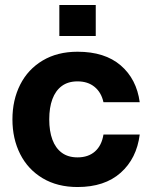

<svg xmlns="http://www.w3.org/2000/svg" viewBox="-20 -740 602 772"><path d="M30 -260Q30 -338 61.2 -399.7Q92.4 -461.4 151.6 -496.7Q210.8 -532 291.8 -532Q401.4 -532 465.3 -477.1Q529.2 -422.2 541.8 -329H396Q387.4 -368.4 360.3 -390.6Q333.2 -412.8 291.8 -412.8Q253.6 -412.8 228.4 -394.1Q203.2 -375.4 190.6 -341.3Q178 -307.2 178 -260Q178 -212.8 190.6 -178.7Q203.2 -144.6 228.4 -125.9Q253.6 -107.2 291.8 -107.2Q335 -107.2 362 -131.1Q389 -155 396 -199H541.8Q529.6 -102.6 465.1 -45.3Q400.6 12 291.8 12Q210.8 12 151.6 -23.3Q92.4 -58.6 61.2 -120.3Q30 -182 30 -260ZM218.6 -720H365V-595.2H218.6Z"/></svg>

Font: Aspekta Variable
Style: Regular
Weight: 400
Designer: Ivo Dolenc
Version: Version 2.100